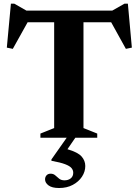

<svg xmlns="http://www.w3.org/2000/svg" viewBox="-20 -726 731 1012"><path d="M291.5 265Q254 265 235.8 251.2Q217.5 237.5 217.5 219.5Q217.5 207 225.2 198.2Q233 189.5 247 189.5Q261.5 189.5 271.2 198.2Q281 207 291.8 215.8Q302.5 224.5 320 224.5Q340 224.5 353 214Q366 203.5 366 184.5Q366 171 357 160Q348 149 323.2 139.5Q298.5 130 251 121.5V114.5L331.5 0H193V-22L265.5 -51V-608.5H125.5L47.5 -468.5L16 -475L37.5 -706.5H55.5L119.5 -670H571.5L636 -706.5H654L675 -475L643.5 -468.5L566 -608.5H420V-51L492.5 -22V0H377L335.5 60.5Q390.5 76.5 410 98.8Q429.5 121 429.5 149Q429.5 179 412 205.5Q394.5 232 363.5 248.5Q332.5 265 291.5 265Z"/></svg>

Font: Newsreader Text
Style: Bold
Weight: 700
Designer: Hugues Gentile
Foundry: Production Type
Version: Version 1.001